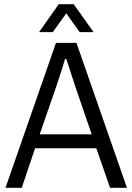

<svg xmlns="http://www.w3.org/2000/svg" viewBox="-20 -889 627 909"><path d="M6 0 245 -686H342L581 0H501L436 -187H146L83 0ZM168 -253H414L336 -481Q333 -491 328 -506Q323 -521 317 -539Q311 -557 305 -576Q299 -595 294 -610H288Q283 -593 275.5 -569Q268 -545 260.5 -522Q253 -499 247 -481ZM165 -737 258 -869H329L423 -737H357L276 -851H312L230 -737Z"/></svg>

Font: Archivo SemiCondensed Light
Style: Regular
Weight: 300
Width: 4
Designer: Hector Gatti
Foundry: Omnibus-Type
Version: Version 2.001